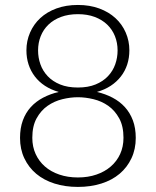

<svg xmlns="http://www.w3.org/2000/svg" viewBox="-20 -735 620 763"><path d="M289.6 7.8Q238.8 7.8 196.5 -5.6Q154.3 -19 124 -44.4Q93.8 -69.8 76.7 -106Q59.6 -142.1 59.6 -187Q59.6 -226.1 70.8 -256.6Q82 -287.1 102.5 -309.6Q123 -332 151.4 -346.9Q179.7 -361.8 213.4 -369.6Q182.6 -378.4 158.7 -394Q134.8 -409.7 118.4 -431.2Q102.1 -452.6 93.5 -478.8Q85 -504.9 85 -535.2Q85 -572.3 99.4 -605.5Q113.8 -638.7 140.1 -663.1Q166.5 -687.5 204.3 -701.4Q242.2 -715.3 289.6 -715.3Q336.4 -715.3 374.3 -701.4Q412.1 -687.5 438.7 -663.1Q465.3 -638.7 479.7 -605.5Q494.1 -572.3 494.1 -535.2Q494.1 -504.9 485.6 -478.8Q477.1 -452.6 460.4 -431.2Q443.8 -409.7 419.9 -394Q396 -378.4 365.2 -369.6Q398.9 -361.8 427.2 -346.9Q455.6 -332 476.1 -309.6Q496.6 -287.1 508.1 -256.6Q519.5 -226.1 519.5 -187Q519.5 -142.1 502.4 -106Q485.4 -69.8 455.3 -44.4Q425.3 -19 382.8 -5.6Q340.3 7.8 289.6 7.8ZM289.6 -29.8Q330.1 -29.8 363.3 -41.3Q396.5 -52.7 420.4 -73.5Q444.3 -94.2 457.5 -123Q470.7 -151.9 470.7 -187.5Q470.7 -233.9 453.6 -264.9Q436.5 -295.9 410.2 -314.5Q383.8 -333 351.6 -340.8Q319.3 -348.6 289.6 -348.6Q259.8 -348.6 227.8 -340.8Q195.8 -333 169.2 -314.5Q142.6 -295.9 125.5 -264.9Q108.4 -233.9 108.4 -187.5Q108.4 -151.9 121.6 -123Q134.8 -94.2 158.4 -73.5Q182.1 -52.7 215.6 -41.3Q249 -29.8 289.6 -29.8ZM289.6 -387.2Q330.1 -387.2 359.9 -399.4Q389.6 -411.6 409.2 -432.4Q428.7 -453.1 438 -479.5Q447.3 -505.9 447.3 -534.7Q447.3 -564.9 436.8 -591.3Q426.3 -617.7 406 -637.2Q385.7 -656.7 356.4 -667.7Q327.1 -678.7 289.6 -678.7Q252 -678.7 222.4 -667.7Q192.9 -656.7 172.6 -637.2Q152.3 -617.7 141.8 -591.3Q131.3 -564.9 131.3 -534.7Q131.3 -505.9 140.6 -479.5Q149.9 -453.1 169.4 -432.4Q189 -411.6 218.8 -399.4Q248.5 -387.2 289.6 -387.2Z"/></svg>

Font: Kantumruy Light
Style: Regular
Weight: 300
Foundry: Sovichet Tep
Version: Version 1.3000